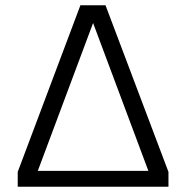

<svg xmlns="http://www.w3.org/2000/svg" viewBox="-20 -706 704 726"><path d="M379 -686 617 -56V0H47V-56L284 -686ZM332 -619 123 -60H541Z"/></svg>

Font: Chivo Light
Style: Regular
Weight: 300
Designer: Hector Gatti
Foundry: Omnibus-Type
Version: Version 1.007